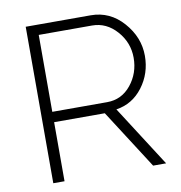

<svg xmlns="http://www.w3.org/2000/svg" viewBox="-80 -784 809 858"><g transform="rotate(-10 324.5 -355.0)"><path d="M93 0V-710H388Q475 -710 535 -642Q595 -574 595 -490Q595 -410 548.5 -348.5Q502 -287 428 -276L605 0H546L374 -268H144V0ZM144 -315H393Q459 -315 501.5 -367.5Q544 -420 544 -490Q544 -559 497.5 -611.5Q451 -664 386 -664H144Z"/></g></svg>

Font: Raleway-v4020 Light
Style: Regular
Weight: 300
Designer: Matt McInerney, Pablo Impallari, Rodrigo Fuenzalida
Foundry: Matt McInerney, Pablo Impallari, Rodrigo Fuenzalida
Version: Version 4.020;PS 004.020;hotconv 1.0.88;makeotf.lib2.5.64775